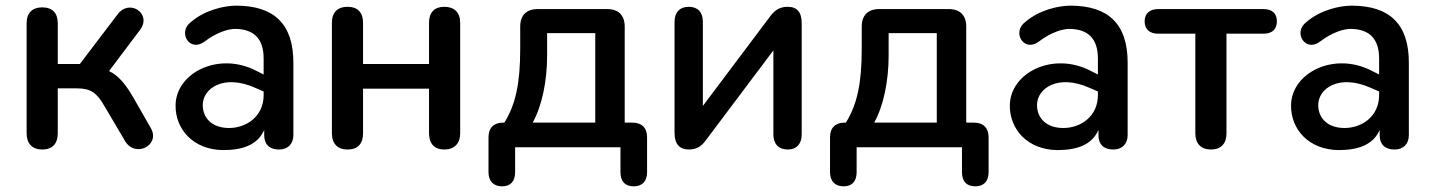

<svg xmlns="http://www.w3.org/2000/svg" viewBox="-20 -520 5057 678"><path d="M129 8C165 8 184 -13 184 -49V-208H251C299 -208 321 -194 349 -145L421 -23C456 39 547 -6 513 -67L450 -177C422 -225 397 -254 365 -269L475 -415C517 -472 437 -526 395 -469L262 -294H184V-438C184 -474 165 -494 129 -494C94 -494 74 -474 74 -438V-49C74 -13 94 8 129 8Z M768 10C838 10 890 -9 913 -61V-42C913 -11 931 8 965 8C997 8 1016 -12 1016 -43V-299C1016 -435 948 -500 814 -500C774 -500 705 -486 654 -442C606 -406 650 -334 702 -373C747 -407 787 -418 811 -418C874 -417 911 -386 911 -313V-257L885 -270C752 -339 601 -263 600 -148C599 -63 663 9 768 10ZM696 -149C696 -209 771 -259 881 -210L911 -197V-184C911 -109 850 -68 789 -68C731 -68 696 -101 696 -149Z M1207 8C1244 8 1262 -13 1262 -49V-207H1495V-49C1495 -13 1514 8 1549 8C1584 8 1605 -13 1605 -49V-440C1605 -476 1584 -496 1549 -496C1514 -496 1495 -476 1495 -440V-294H1262V-440C1262 -476 1243 -496 1207 -496C1172 -496 1152 -476 1152 -440V-49C1152 -13 1172 8 1207 8Z M1753 138C1783 138 1799 120 1799 88V0H2171V88C2171 120 2187 138 2218 138C2248 138 2265 120 2265 88V-35C2265 -69 2246 -87 2213 -87H2186V-426C2186 -466 2164 -488 2124 -488H1879C1839 -488 1817 -466 1817 -426V-347C1817 -227 1801 -151 1761 -87H1757C1724 -87 1705 -69 1705 -35V88C1705 120 1723 138 1753 138ZM1861 -87C1894 -146 1912 -234 1912 -324V-403H2082V-87Z M2413 8C2446 8 2462 -10 2475 -28L2711 -342V-45C2711 -12 2729 8 2762 8C2793 8 2811 -12 2811 -45V-438C2811 -478 2794 -496 2761 -496C2728 -496 2711 -478 2698 -460L2462 -146V-443C2462 -477 2444 -496 2412 -496C2381 -496 2362 -477 2362 -443V-51C2362 -11 2380 8 2413 8Z M2959 138C2989 138 3005 120 3005 88V0H3377V88C3377 120 3393 138 3424 138C3454 138 3471 120 3471 88V-35C3471 -69 3452 -87 3419 -87H3392V-426C3392 -466 3370 -488 3330 -488H3085C3045 -488 3023 -466 3023 -426V-347C3023 -227 3007 -151 2967 -87H2963C2930 -87 2911 -69 2911 -35V88C2911 120 2929 138 2959 138ZM3067 -87C3100 -146 3118 -234 3118 -324V-403H3288V-87Z M3714 10C3784 10 3836 -9 3859 -61V-42C3859 -11 3877 8 3911 8C3943 8 3962 -12 3962 -43V-299C3962 -435 3894 -500 3760 -500C3720 -500 3651 -486 3600 -442C3552 -406 3596 -334 3648 -373C3693 -407 3733 -418 3757 -418C3820 -417 3857 -386 3857 -313V-257L3831 -270C3698 -339 3547 -263 3546 -148C3545 -63 3609 9 3714 10ZM3642 -149C3642 -209 3717 -259 3827 -210L3857 -197V-184C3857 -109 3796 -68 3735 -68C3677 -68 3642 -101 3642 -149Z M4256 8C4292 8 4311 -13 4311 -49V-401H4441C4472 -401 4489 -416 4489 -445C4489 -473 4472 -488 4441 -488H4070C4040 -488 4022 -472 4022 -445C4022 -416 4040 -401 4070 -401H4201V-49C4201 -13 4221 8 4256 8Z M4707 10C4777 10 4829 -9 4852 -61V-42C4852 -11 4870 8 4904 8C4936 8 4955 -12 4955 -43V-299C4955 -435 4887 -500 4753 -500C4713 -500 4644 -486 4593 -442C4545 -406 4589 -334 4641 -373C4686 -407 4726 -418 4750 -418C4813 -417 4850 -386 4850 -313V-257L4824 -270C4691 -339 4540 -263 4539 -148C4538 -63 4602 9 4707 10ZM4635 -149C4635 -209 4710 -259 4820 -210L4850 -197V-184C4850 -109 4789 -68 4728 -68C4670 -68 4635 -101 4635 -149Z"/></svg>

Font: SN Pro Medium
Style: Regular
Weight: 500
Designer: Tobias Whetton
Foundry: Supernotes
Version: Version 1.003;Glyphs 3.3 (3324)